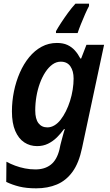

<svg xmlns="http://www.w3.org/2000/svg" viewBox="-20 -786 601 1046"><path d="M285 -616Q296 -636 313 -662Q330 -688 350 -715.5Q370 -743 391 -766H465V-753Q455 -735 443.5 -708.5Q432 -682 421 -655Q410 -628 403 -606H285ZM177 240Q124 240 85.5 230.5Q47 221 14 205L15 95Q37 107 62.5 116.5Q88 126 116 131.5Q144 137 173 137Q224 137 257 111Q290 85 304 28L309 4Q313 -12 318 -30.5Q323 -49 327 -63.5Q331 -78 333 -83H329Q311 -58 289.5 -37Q268 -16 241.5 -3Q215 10 182 10Q143 10 112 -10.5Q81 -31 63 -73Q45 -115 45 -179Q45 -234 56 -288Q67 -342 88 -390Q109 -438 139 -474.5Q169 -511 207 -531.5Q245 -552 290 -552Q324 -552 347.5 -541Q371 -530 388 -511Q405 -492 418 -467H422L451 -542H547L427 20Q410 102 375 150Q340 198 290 219Q240 240 177 240ZM238 -92Q258 -92 276.5 -103Q295 -114 310.5 -134Q326 -154 339 -180Q352 -206 361.5 -236Q371 -266 376 -297.5Q381 -329 381 -358Q381 -399 363.5 -424.5Q346 -450 311 -450Q287 -450 266 -435Q245 -420 227.5 -393.5Q210 -367 197.5 -333Q185 -299 178.5 -261Q172 -223 172 -184Q172 -138 189.5 -115Q207 -92 238 -92Z"/></svg>

Font: Noto Sans Display SemiBold
Style: Italic
Weight: 600
Italic angle: -12°
Designer: Monotype Design Team
Foundry: Monotype Imaging Inc.
Version: Version 2.003